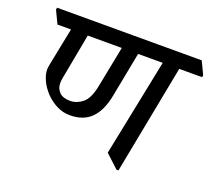

<svg xmlns="http://www.w3.org/2000/svg" viewBox="-109 -763 1018 917"><g transform="rotate(20 400.0 -305.0)"><path d="M266 -158Q230 -158 198 -174.5Q166 -191 141.5 -217Q117 -243 103.5 -272.5Q90 -302 90 -327Q90 -335 93 -350.5Q96 -366 100 -386Q106 -418 115 -461Q124 -504 132 -545H63L32 -610L34 -620H769L800 -555L798 -545H682L575 10H565L498 -52L598 -545H473L429 -317Q414 -238 374.5 -198Q335 -158 266 -158ZM217 -545 174 -315Q171 -299 171 -286Q171 -260 189 -241.5Q207 -223 244 -223Q277 -223 306.5 -246.5Q336 -270 349 -337L390 -545Z"/></g></svg>

Font: Tiro Devanagari Hindi
Style: Italic
Weight: 400
Italic angle: -11°
Designer: Devanagari: John Hudson & Fiona Ross, assisted by Paul Hanslow. Latin: John Hudson with Paul Hanslow, assisted by Kaja S
Foundry: Tiro Typeworks Ltd.
Version: Version 1.52